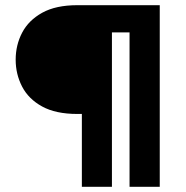

<svg xmlns="http://www.w3.org/2000/svg" viewBox="-20 -720 715 740"><path d="M295.5 0V-280.8H277.9Q194.9 -280.8 142.4 -309.6Q89.9 -338.4 65.1 -386.4Q40.4 -434.4 40.4 -489.9Q40.4 -546.4 65.4 -594.2Q90.4 -642 142.9 -671Q195.4 -700 277.9 -700H595.7V0H479.3V-595.1H411.4V0Z"/></svg>

Font: Envelope Sans Variable
Style: Regular
Weight: 500
Designer: Andreas Rasmussen / Norman Anderson
Foundry: mail.de GmbH
Version: Version 1.150